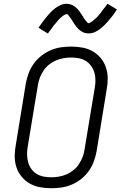

<svg xmlns="http://www.w3.org/2000/svg" viewBox="-20 -990 640 1018"><path d="M252 8Q221 8 191.5 2.5Q162 -3 137.5 -17Q113 -31 94.5 -53.5Q76 -76 67 -103.5Q58 -131 58 -161.5Q58 -192 64 -223L117 -548Q122 -575 132 -602Q142 -629 159 -652.5Q176 -676 199 -694Q222 -712 248.5 -723.5Q275 -735 302.5 -739Q330 -743 357 -743Q388 -743 417.5 -737.5Q447 -732 471.5 -718Q496 -704 514.5 -681.5Q533 -659 542 -631.5Q551 -604 551 -573.5Q551 -543 545 -512L492 -187Q487 -160 477 -133Q467 -106 450 -82.5Q433 -59 410.5 -41Q388 -23 361 -11.5Q334 0 306.5 4Q279 8 252 8ZM252 -50Q272 -50 292.5 -53.5Q313 -57 332.5 -65.5Q352 -74 369 -87.5Q386 -101 398 -119Q410 -137 417.5 -156.5Q425 -176 428 -196L482 -522Q486 -543 486 -564Q486 -585 480.5 -604.5Q475 -624 463.5 -640Q452 -656 435.5 -666.5Q419 -677 398.5 -681Q378 -685 357 -685Q337 -685 316.5 -681.5Q296 -678 276.5 -669.5Q257 -661 240 -647.5Q223 -634 211 -616Q199 -598 191.5 -578.5Q184 -559 181 -539L127 -213Q123 -192 123.5 -171Q124 -150 129 -130.5Q134 -111 145.5 -95Q157 -79 173.5 -68.5Q190 -58 210.5 -54Q231 -50 252 -50ZM234 -812 184 -843Q196 -861 207.5 -876Q219 -891 229.5 -903.5Q240 -916 249.5 -926Q259 -936 273 -946.5Q287 -957 302 -963.5Q317 -970 333 -970Q339 -970 344 -969Q349 -968 354 -966.5Q359 -965 363.5 -963Q368 -961 372.5 -958Q377 -955 380.5 -952Q384 -949 388 -945Q392 -941 395.5 -937Q399 -933 402 -929Q405 -925 407.5 -921Q410 -917 413 -913Q416 -909 418.5 -904.5Q421 -900 424 -895Q427 -890 430 -886Q433 -882 436 -879Q439 -876 442 -871.5Q445 -867 450 -867Q454 -867 457.5 -869.5Q461 -872 464.5 -874Q468 -876 472 -879Q476 -882 480 -886Q484 -890 486 -891.5Q488 -893 490.5 -895Q493 -897 495.5 -900Q498 -903 500.5 -906Q503 -909 505.5 -912Q508 -915 511 -918.5Q514 -922 517 -926Q520 -930 522.5 -934Q525 -938 528.5 -942Q532 -946 535.5 -950.5Q539 -955 542.5 -960Q546 -965 550 -970L600 -940Q588 -921 576.5 -906Q565 -891 554 -878.5Q543 -866 533.5 -856.5Q524 -847 510.5 -836.5Q497 -826 482 -819.5Q467 -813 451 -813Q445 -813 439.5 -813.5Q434 -814 429 -815.5Q424 -817 419.5 -819.5Q415 -822 410.5 -824.5Q406 -827 402.5 -830Q399 -833 395 -837Q391 -841 388 -845Q385 -849 381.5 -853Q378 -857 375.5 -861Q373 -865 370.5 -869Q368 -873 365 -877.5Q362 -882 359 -887Q356 -892 353 -896Q350 -900 347 -903.5Q344 -907 341.5 -911Q339 -915 334 -915Q330 -915 326 -913Q322 -911 318.5 -909Q315 -907 311 -904Q307 -901 303 -897Q299 -893 297 -891.5Q295 -890 293 -887.5Q291 -885 288.5 -882.5Q286 -880 283.5 -877Q281 -874 278.5 -870.5Q276 -867 272.5 -863.5Q269 -860 266 -856.5Q263 -853 260.5 -849Q258 -845 255 -840.5Q252 -836 248 -831.5Q244 -827 240.5 -822Q237 -817 234 -812Z"/></svg>

Font: Iosevka Light Extended Oblique
Style: Regular
Weight: 300
Width: 7
Italic angle: -9°
Monospace: yes
Designer: Belleve Invis
Foundry: Belleve Invis
Version: Version 32.5.0; ttfautohint (v1.8.4)